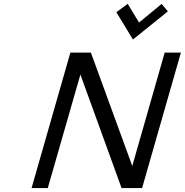

<svg xmlns="http://www.w3.org/2000/svg" viewBox="-20 -963 946 983"><path d="M340.3 -693.8H445.3L657.2 -113.3L823.2 -693.8H906.2L707.5 0H602.5L391.6 -581.5L224.6 0H141.6ZM660.6 -760.7 575.7 -900.4 633.8 -943.4 691.9 -847.7 807.6 -942.9 839.4 -904.8Z"/></svg>

Font: Cantarell
Style: Italic
Weight: 400
Italic angle: -16°
Designer: Dave Crossland
Version: Version 1.004